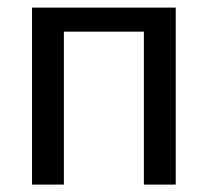

<svg xmlns="http://www.w3.org/2000/svg" viewBox="-20 -498 561 518"><path d="M454.1 -477.5V0H368.2V-412.6H152.3V0H66.4V-477.5Z"/></svg>

Font: Carlito
Style: Regular
Weight: 400
Designer: Lukasz Dziedzic
Foundry: tyPoland Lukasz Dziedzic
Version: Version 1.104